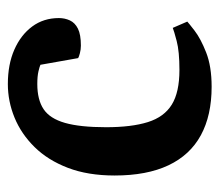

<svg xmlns="http://www.w3.org/2000/svg" viewBox="-55 -493 559 489"><g transform="rotate(-90 224.5 -248.5)"><path d="M248 11Q175 11 124.5 -16.5Q74 -44 48 -99Q22 -154 22 -236Q22 -304 41.5 -355Q61 -406 94.5 -440Q128 -474 169.5 -491Q211 -508 255 -508Q305 -508 342.5 -491.5Q380 -475 401.5 -446Q423 -417 423 -378Q423 -363 417 -350Q411 -337 396 -329.5Q381 -322 353 -322Q343 -322 333.5 -324.5Q324 -327 321 -329L304 -425Q300 -427 287.5 -430Q275 -433 255 -433Q215 -433 191 -417Q167 -401 156 -362.5Q145 -324 145 -258Q145 -193 158 -151.5Q171 -110 202.5 -90.5Q234 -71 291 -71Q338 -71 364.5 -78Q391 -85 398 -88L414 -51Q411 -48 391 -32.5Q371 -17 335.5 -3Q300 11 248 11Z"/></g></svg>

Font: Faustina SemiBold
Style: Regular
Weight: 600
Designer: Alfonso Garcia
Foundry: http://www.omnibus-type.com
Version: Version 1.200